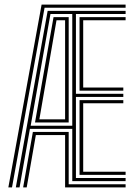

<svg xmlns="http://www.w3.org/2000/svg" viewBox="-20 -820 598 840"><path d="M16.5 0 162 -800H529.5V-786.2H175L32.5 0ZM49.2 0 188.5 -772.5H529.5V-758.8H312.2V-409.5H519.5V-395.8H312.2V-41.2H529.5V-27.5H296.2V-256.2H110.8L65.5 0ZM81.2 0 123.8 -242.8H280.5V-13.8H529.5V0H264.8V-229H136.8L96.8 0ZM114.2 -270H296.2V-758.8H200.8ZM133.2 -284.2 214.2 -745H280.5V-284.2ZM152.2 -298H264.8V-731.2H227.2ZM328 -423.2V-745H529.5V-731.2H344V-437H519.5V-423.2ZM328 -55V-382H519.5V-368.2H344V-68.8H529.5V-55Z"/></svg>

Font: Big Shoulders Inline Text Thin
Style: Regular
Weight: 400
Version: Version 2.002